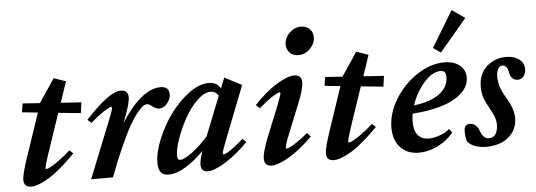

<svg xmlns="http://www.w3.org/2000/svg" viewBox="-49 -874 2863 1026"><g transform="rotate(-5 1382.5 -360.5)"><path d="M80.6 11.2Q41.5 11.2 41.5 -29.3Q41.5 -57.1 71.3 -145L150.4 -379.9L65.9 -388.7L73.2 -435.5L167 -429.2L168 -432.6L250.5 -555.7L314.5 -533.2L276.9 -421.4L386.7 -414.1L378.9 -356.9L258.8 -369.1L185.1 -151.4Q165.5 -91.8 165.5 -78.6Q165.5 -75.7 168.9 -75.7Q175.3 -75.7 189.7 -82.5Q204.1 -89.4 234.4 -110.6Q264.6 -131.8 300.8 -164.1L319.8 -146Q238.3 -62.5 178.2 -25.6Q118.2 11.2 80.6 11.2Z M402.8 0 521.5 -295.9Q547.9 -359.9 547.9 -372.1Q547.9 -376 543 -376Q534.2 -376 505.1 -357.4Q476.1 -338.9 430.7 -300.3L410.6 -318.4Q476.1 -388.7 522.7 -423.3Q569.3 -458 601.6 -458Q641.1 -458 641.1 -418.9Q641.1 -386.7 608.9 -303.7L600.1 -282.2Q653.3 -367.2 708 -412.6Q762.7 -458 814.5 -458Q860.8 -458 860.8 -415Q860.8 -392.1 842.3 -368.4Q823.7 -344.7 798.8 -344.7Q780.3 -344.7 756.8 -363.8Q745.6 -373.5 733.9 -373.5Q725.1 -373.5 713.4 -365.7Q701.7 -357.9 681.9 -333.5Q662.1 -309.1 639.6 -270Q617.2 -231 585.7 -161.1Q554.2 -91.3 520 0Z M818.8 11.2Q790.5 11.2 776.9 -4.9Q763.2 -21 763.2 -55.2Q763.2 -111.3 792.5 -182.4Q821.8 -253.4 865.7 -314Q909.7 -374.5 966.3 -416.3Q1022.9 -458 1072.8 -458Q1117.2 -458 1136.2 -422.9L1158.7 -479.5L1250.5 -431.6L1138.7 -145.5Q1115.7 -88.4 1115.7 -75.7Q1115.7 -70.8 1118.7 -70.8Q1142.6 -70.8 1228 -145L1246.1 -125.5Q1177.2 -57.6 1119.9 -22.9Q1062.5 11.7 1028.8 11.7Q991.7 11.7 991.7 -26.9Q991.7 -50.8 1008.3 -99.1Q959 -48.8 909.4 -18.8Q859.9 11.2 818.8 11.2ZM871.1 -86.9Q871.1 -73.7 874.5 -67.9Q877.9 -62 886.7 -62Q908.2 -62 950.9 -93.8Q993.7 -125.5 1037.6 -174.8L1121.1 -384.8Q1107.4 -410.2 1078.6 -410.2Q1044.4 -410.2 1005.6 -372.1Q966.8 -334 938 -281.5Q909.2 -229 890.1 -174.6Q871.1 -120.1 871.1 -86.9Z M1564 -564.5Q1536.1 -564.5 1518.6 -582Q1501 -599.6 1501 -626.5Q1501 -661.1 1528.3 -688Q1555.7 -714.8 1589.8 -714.8Q1618.2 -714.8 1636.2 -697.8Q1654.3 -680.7 1654.3 -653.8Q1654.3 -619.6 1627.9 -592Q1601.6 -564.5 1564 -564.5ZM1370.6 11.2Q1331.5 11.2 1331.5 -29.3Q1331.5 -64.5 1363.8 -145L1424.8 -295.4Q1450.7 -361.3 1450.7 -371.1Q1450.7 -375 1445.8 -375Q1437 -375 1408.2 -356.7Q1379.4 -338.4 1334 -299.8L1314 -317.9Q1378.4 -386.7 1437.3 -422.4Q1496.1 -458 1530.3 -458Q1571.8 -458 1571.8 -418.9Q1571.8 -381.3 1539.6 -303.7L1476.1 -146.5Q1454.1 -92.3 1454.1 -76.2Q1454.1 -72.3 1457.5 -72.3Q1463.4 -72.3 1476.3 -78.1Q1489.3 -84 1515.6 -101.6Q1542 -119.1 1574.2 -146L1592.3 -125.5Q1523.9 -58.1 1464.8 -23.4Q1405.8 11.2 1370.6 11.2Z M1703.6 11.2Q1664.6 11.2 1664.6 -29.3Q1664.6 -57.1 1694.3 -145L1773.4 -379.9L1689 -388.7L1696.3 -435.5L1790 -429.2L1791 -432.6L1873.5 -555.7L1937.5 -533.2L1899.9 -421.4L2009.8 -414.1L2002 -356.9L1881.8 -369.1L1808.1 -151.4Q1788.6 -91.8 1788.6 -78.6Q1788.6 -75.7 1792 -75.7Q1798.3 -75.7 1812.7 -82.5Q1827.1 -89.4 1857.4 -110.6Q1887.7 -131.8 1923.8 -164.1L1942.9 -146Q1861.3 -62.5 1801.3 -25.6Q1741.2 11.2 1703.6 11.2Z M2324.2 -511.7 2283.7 -539.6 2400.4 -732.9 2469.7 -684.6ZM2161.6 11.2Q2099.6 11.2 2062.5 -27.3Q2025.4 -65.9 2025.4 -134.8Q2025.4 -210.9 2071.5 -286.6Q2117.7 -362.3 2190.7 -410.2Q2263.7 -458 2336.9 -458Q2387.7 -458 2418.7 -433.3Q2449.7 -408.7 2449.7 -367.2Q2449.7 -319.3 2408.9 -282.7Q2368.2 -246.1 2300.3 -225.6Q2232.4 -205.1 2145 -199.7Q2141.1 -180.2 2141.1 -156.2Q2141.1 -107.4 2161.9 -83.5Q2182.6 -59.6 2219.7 -59.6Q2244.6 -59.6 2277.3 -70.6Q2310.1 -81.5 2331.5 -101.1L2347.2 -80.6Q2312.5 -38.6 2262.2 -13.7Q2211.9 11.2 2161.6 11.2ZM2312.5 -413.6Q2268.6 -413.6 2223.9 -362.8Q2179.2 -312 2156.2 -243.2Q2243.2 -252.9 2292.5 -288.8Q2341.8 -324.7 2341.8 -379.9Q2341.8 -398.9 2334.2 -406.2Q2326.7 -413.6 2312.5 -413.6Z M2524.4 11.2Q2451.2 11.2 2420.4 -27.8Q2413.6 -51.3 2413.6 -81.5Q2413.6 -118.7 2444.3 -118.7Q2460.9 -118.7 2473.9 -107.9Q2486.8 -97.2 2493.2 -79.1Q2501.5 -56.6 2512.5 -44.9Q2523.4 -33.2 2540.5 -33.2Q2564.5 -33.2 2576.4 -52.2Q2588.4 -71.3 2588.4 -101.1Q2588.4 -124.5 2580.6 -144.8Q2572.8 -165 2555.2 -196.3Q2537.6 -226.1 2528.8 -251.7Q2520 -277.3 2520 -310.5Q2520 -378.4 2563.2 -418.2Q2606.4 -458 2668.5 -458Q2710.4 -458 2737.5 -438Q2764.6 -418 2764.6 -384.8Q2764.6 -362.3 2752.4 -346.7Q2740.2 -331.1 2721.7 -331.1Q2701.7 -331.1 2690.9 -343.3Q2680.2 -355.5 2677.2 -373.5Q2675.3 -389.2 2666.7 -401.6Q2658.2 -414.1 2645.5 -414.1Q2629.9 -414.1 2621.1 -397.9Q2612.3 -381.8 2612.3 -356Q2612.3 -305.7 2644.5 -251Q2659.7 -225.1 2667 -211.2Q2674.3 -197.3 2681.4 -173.8Q2688.5 -150.4 2688.5 -127.4Q2688.5 -84.5 2665.3 -52.2Q2642.1 -20 2605.5 -4.4Q2568.8 11.2 2524.4 11.2Z"/></g></svg>

Font: Elstob 8pt
Style: Bold Italic
Weight: 700
Italic angle: -20°
Designer: Peter S. Baker
Version: Version 1.015